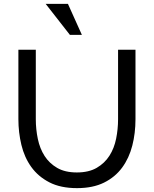

<svg xmlns="http://www.w3.org/2000/svg" viewBox="-20 -967 795 992"><path d="M378 5Q293 5 235 -25Q177 -55 141.5 -104.5Q106 -154 90.5 -218.5Q75 -283 75 -351V-710H165V-351Q165 -299 175.5 -249Q186 -199 210.5 -161Q235 -123 275.5 -99.5Q316 -76 377 -76Q439 -76 480 -100Q521 -124 545.5 -162.5Q570 -201 580 -250.5Q590 -300 590 -351V-710H680V-351Q680 -279 663.5 -214.5Q647 -150 611 -101Q575 -52 517.5 -23.5Q460 5 378 5ZM331 -947 403 -787H341L216 -947Z"/></svg>

Font: Rising Sun
Style: Regular
Weight: 400
Designer: Matt McInerney, Pablo Impallari, Rodrigo Fuenzalida (Raleway font), Stephen Hutchings (Greek), Cristiano Sobral (main ch
Foundry: The Rising Sun Project Authors
Version: Version 4.327; ttfautohint (v1.8.4.7-5d5b-dirty)